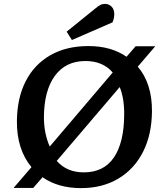

<svg xmlns="http://www.w3.org/2000/svg" viewBox="-20 -953 849 988"><path d="M50 14 142 -93Q66 -184 67 -330Q68 -448 112 -534.5Q156 -621 238.5 -668.5Q321 -716 435 -716Q552 -716 631 -661L678 -715H779L689 -610Q763 -523 762 -380Q761 -261 716.5 -172.5Q672 -84 590 -34.5Q508 15 397 15Q279 15 199 -41L151 14ZM236 -199 560 -580Q509 -639 420 -639Q318 -639 262.5 -563Q207 -487 206 -351Q206 -306 214 -268Q222 -230 236 -199ZM411 -66Q514 -66 566 -142.5Q618 -219 619 -361Q620 -447 596 -505L272 -125Q324 -66 411 -66ZM470 -909Q484 -921 495.5 -927Q507 -933 520 -933Q540 -933 554 -919Q568 -905 568 -880Q568 -859 559 -838L350 -747L323 -790Z"/></svg>

Font: Literata 7pt SemiBold
Style: Italic
Weight: 600
Italic angle: -2°
Designer: Latin by Veronika Burian and Jose Scaglione. Greek by Irene Vlachou. Cyrillic by Vera Evstafieva
Foundry: TypeTogether
Version: Version 3.002